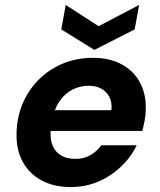

<svg xmlns="http://www.w3.org/2000/svg" viewBox="-20 -745 648 777"><path d="M266 12Q198 12 148 -15Q98 -42 71.5 -91Q45 -140 47 -206Q48 -268 70.5 -323Q93 -378 134.5 -420.5Q176 -463 232.5 -487Q289 -511 357 -511Q424 -511 472.5 -484.5Q521 -458 546 -412Q571 -366 570 -305Q570 -282 565.5 -258Q561 -234 556 -215H146L161 -299H431Q434 -331 422.5 -353Q411 -375 389.5 -386.5Q368 -398 339 -398Q305 -398 274.5 -383Q244 -368 222 -337Q200 -306 192 -259L187 -230Q181 -193 190 -164Q199 -135 223.5 -118.5Q248 -102 285 -102Q320 -102 346.5 -117.5Q373 -133 390 -157H533Q510 -109 469.5 -70.5Q429 -32 377.5 -10Q326 12 266 12ZM543 -725 525 -626 362 -543 228 -626 246 -725 379 -639Z"/></svg>

Font: DM Sans 20pt ExtraBold
Style: Italic
Weight: 800
Italic angle: -10°
Version: Version 4.004;gftools[0.9.30]